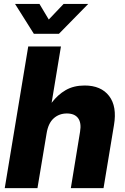

<svg xmlns="http://www.w3.org/2000/svg" viewBox="-20 -966 641 986"><path d="M219.2 -280.3 172.4 0H4.4L125 -727.5H293L245.1 -438Q276.4 -479.5 317.4 -503.2Q358.4 -526.9 414.6 -526.9Q499 -526.9 540.3 -473.1Q581.5 -419.4 565.4 -324.2L511.7 0H343.8L391.1 -289.1Q398.9 -335 381.1 -359.1Q363.3 -383.3 323.2 -383.3Q283.7 -383.3 255.6 -358.2Q227.5 -333 219.2 -280.3ZM182.6 -945.8 230.5 -865.7 306.6 -945.8H432.6V-945.3L282.7 -792.5H153.8L57.6 -945.3V-945.8Z"/></svg>

Font: Inter Display ExtraBold
Style: Italic
Weight: 800
Italic angle: -9.39999°
Designer: Rasmus Andersson
Foundry: rsms
Version: Version 4.000;git-a52131595